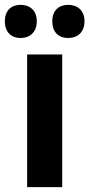

<svg xmlns="http://www.w3.org/2000/svg" viewBox="-51 -773 369 793"><path d="M-31 -685C-31 -640 -4 -616 34 -616C73 -616 101 -641 101 -685C101 -729 73 -753 34 -753C-4 -753 -31 -730 -31 -685ZM165 -685C165 -640 191 -616 231 -616C270 -616 298 -641 298 -685C298 -729 270 -753 231 -753C192 -753 165 -730 165 -685ZM206 0V-548H61V0Z"/></svg>

Font: Noto Sans Bengali Condensed
Style: Bold
Weight: 700
Width: 3
Designer: Joana Ranito - Universal Thirst; Jelle Bosma - Monotype Design Team
Foundry: Universal Thirst ehf.
Version: Version 3.000